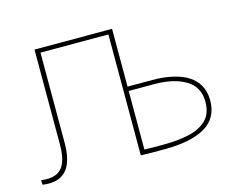

<svg xmlns="http://www.w3.org/2000/svg" viewBox="-80 -638 951 770"><g transform="rotate(-15 395.5 -253.0)"><path d="M519 1Q488 1 464 1Q440 1 420 0V-520H440V-280H543Q582 -280 614 -274Q646 -268 670.5 -257Q695 -246 712 -229Q729 -212 737.5 -190Q746 -168 746 -141Q746 -68 687.5 -33.5Q629 1 519 1ZM9 12 8 -7Q46 -2 70.5 -12.5Q95 -23 106.5 -51Q118 -79 118 -124V-520H138V-124Q138 -75 124 -42Q110 -9 81.5 4.5Q53 18 9 12ZM521 -18Q574 -18 621 -27.5Q668 -37 697 -63.5Q726 -90 726 -141Q726 -203 676 -232.5Q626 -262 547 -262H440V-19Q458 -18 478.5 -18Q499 -18 521 -18ZM126 -502V-520H434V-502Z"/></g></svg>

Font: Murecho Thin
Style: Regular
Weight: 100
Designer: Neil Summerour
Foundry: Positype
Version: Version 1.010